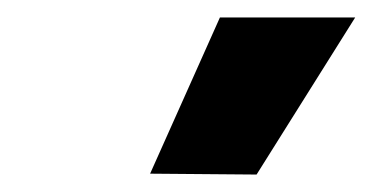

<svg xmlns="http://www.w3.org/2000/svg" viewBox="-20 -801 427 220"><path d="M274 -601 152 -602 232 -781H387Z"/></svg>

Font: Be Vietnam Pro ExtraBold
Style: Italic
Weight: 800
Italic angle: -12°
Designer: Lam Bao, Tony Le, Vietanh Nguyen
Foundry: Yellow Type Foundry
Version: Version 1.002; ttfautohint (v1.8.3)